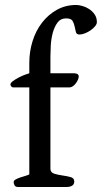

<svg xmlns="http://www.w3.org/2000/svg" viewBox="-20 -753 410 773"><path d="M35 -20Q35 -26 43 -30.5Q51 -35 61.5 -38.5Q72 -42 82.5 -45Q93 -48 98 -51V-401H35Q28 -401 25 -405.5Q22 -410 22 -413Q22 -419 32 -426.5Q42 -434 55.5 -441Q69 -448 81.5 -452.5Q94 -457 98 -458V-500Q98 -545 111 -587Q124 -629 149 -661.5Q174 -694 209 -713.5Q244 -733 287 -733Q297 -733 311.5 -729Q326 -725 339 -716.5Q352 -708 361 -695Q370 -682 370 -664Q370 -656 363 -647.5Q356 -639 345.5 -631.5Q335 -624 322.5 -619Q310 -614 300 -614Q288 -614 285.5 -624Q283 -634 280.5 -646.5Q278 -659 272 -669Q266 -679 246 -679Q224 -679 211.5 -662Q199 -645 192.5 -621Q186 -597 184.5 -570.5Q183 -544 183 -526V-458H280Q290 -457 293.5 -453.5Q297 -450 297 -446Q297 -434 286 -418.5Q275 -403 261 -401H183V-72Q184 -58 199 -53.5Q214 -49 232 -46.5Q250 -44 264.5 -40Q279 -36 279 -22Q279 0 245 0H54Q42 0 38.5 -7Q35 -14 35 -20Z"/></svg>

Font: Asar
Style: Regular
Weight: 400
Designer: Eben Sorkin
Foundry: Eben Sorkin, Pria Ravichandran
Version: Version 1.003; ttfautohint (v1.3) -l 8 -r 50 -G 0 -x 0 -H 45